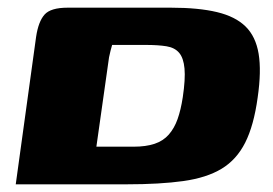

<svg xmlns="http://www.w3.org/2000/svg" viewBox="-20 -480 711 500"><path d="M309 0Q268 0 229.5 0Q191 0 155 0Q119 0 85.5 0Q52 0 21 0L74 -384Q80 -424 96 -442Q112 -460 156 -460Q186 -460 218 -460Q250 -460 284 -460Q318 -460 353.5 -460Q389 -460 425 -460Q497 -460 545 -448.5Q593 -437 619.5 -411Q646 -385 653.5 -340Q661 -295 651 -226Q641 -153 618.5 -108.5Q596 -64 557 -40.5Q518 -17 457.5 -8.5Q397 0 309 0ZM328 -98Q360 -98 382.5 -105.5Q405 -113 419.5 -129.5Q434 -146 442.5 -170Q451 -194 456 -227Q463 -274 460.5 -301.5Q458 -329 446.5 -342.5Q435 -356 413.5 -359.5Q392 -363 359 -363Q350 -363 339 -363Q328 -363 316 -363Q304 -363 292.5 -363Q281 -363 272 -363Q270 -356 268 -348.5Q266 -341 264 -331L231 -98Q242 -98 254 -98Q266 -98 279 -98Q292 -98 305 -98Q318 -98 328 -98Z"/></svg>

Font: Genos ExtraBold
Style: Italic
Weight: 800
Italic angle: -8°
Version: Version 1.010